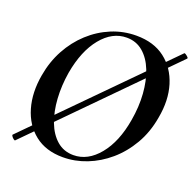

<svg xmlns="http://www.w3.org/2000/svg" viewBox="-117 -756 903 892"><g transform="rotate(20 334.5 -310.5)"><path d="M47 14Q45 16 39 11.5Q33 7 29 1Q25 -5 27 -7L647 -635Q649 -637 655 -633Q661 -629 666 -624Q671 -619 668 -616ZM281 12Q197 12 142 -31.5Q87 -75 65.5 -149Q44 -223 60 -313Q72 -383 104 -442Q136 -501 183.5 -544.5Q231 -588 289 -612Q347 -636 411 -636Q497 -636 553 -593Q609 -550 631.5 -477Q654 -404 637 -313Q624 -237 589 -177Q554 -117 505 -75Q456 -33 398.5 -10.5Q341 12 281 12ZM324 -14Q395 -14 449.5 -80.5Q504 -147 523 -260Q535 -329 530.5 -392Q526 -455 506.5 -504.5Q487 -554 453 -583Q419 -612 372 -612Q301 -612 247 -546Q193 -480 173 -366Q162 -299 166 -236Q170 -173 189 -123Q208 -73 242 -43.5Q276 -14 324 -14Z"/></g></svg>

Font: Cormorant Garamond Light
Style: Bold Italic
Weight: 700
Italic angle: -10°
Version: Version 4.001